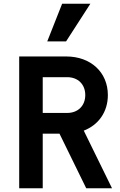

<svg xmlns="http://www.w3.org/2000/svg" viewBox="-20 -1000 640 1020"><path d="M207 -400V-590H337C394 -590 433 -552 433 -495C433 -438 394 -400 337 -400ZM82 0H207V-290H296L438 0H575L425 -306C503 -336 553 -405 553 -495C553 -616 462 -700 332 -700H82ZM460 -980H310L231 -780H331Z"/></svg>

Font: CommitMono
Style: 700Regular
Weight: 700
Monospace: yes
Designer: Eigil Nikolajsen
Foundry: Eigil Nikolajsen
Version: Version 1.143